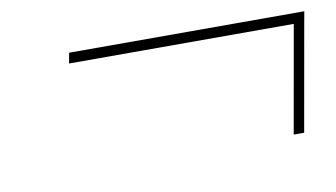

<svg xmlns="http://www.w3.org/2000/svg" viewBox="-40 -598 697 398"><g transform="rotate(-10 308.5 -399.0)"><path d="M551 -275 591 -501H118L122 -523H617L613 -501L573 -275Z"/></g></svg>

Font: Tomorrow Thin
Style: Italic
Weight: 250
Italic angle: -10°
Designer: Tony de Marco, Monica Rizzolli
Foundry: Just in Type
Version: Version 2.002